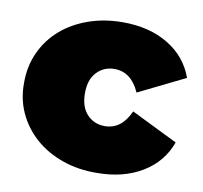

<svg xmlns="http://www.w3.org/2000/svg" viewBox="-68 -630 753 712"><g transform="rotate(10 309.0 -273.5)"><path d="M17 -274Q17 -336 41 -388Q65 -440 108 -477.5Q151 -515 210.5 -536Q270 -557 340 -557Q440 -557 511 -514Q582 -471 609 -395L434 -309Q402 -381 339 -381Q299 -381 272.5 -353Q246 -325 246 -274Q246 -222 272.5 -194Q299 -166 339 -166Q402 -166 434 -238L609 -152Q582 -76 511 -33Q440 10 340 10Q271 11 211 -10Q151 -31 107.5 -69.5Q64 -108 40 -160Q16 -212 17 -274Z"/></g></svg>

Font: CMG Sans Black
Style: Regular
Weight: 900
Designer: Julieta Ulanovsky
Foundry: Julieta Ulanovsky
Version: Version 7.200